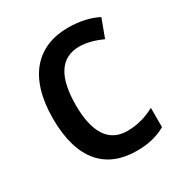

<svg xmlns="http://www.w3.org/2000/svg" viewBox="-137 -650 718 760"><g transform="rotate(-30 221.5 -269.5)"><path d="M273 10C327 10 369 -1 405 -22V-110C368 -90 328 -77 279 -77C196 -77 153 -142 153 -267C153 -396 195 -462 281 -462C314 -462 351 -451 384 -436L415 -519C382 -537 334 -549 279 -549C138 -549 48 -456 48 -267C48 -78 133 10 273 10Z"/></g></svg>

Font: Noto Sans Myanmar SemiCondensed Medium
Style: Regular
Weight: 500
Width: 4
Designer: Monotype Design Team
Foundry: Monotype Imaging Inc.
Version: Version 2.107